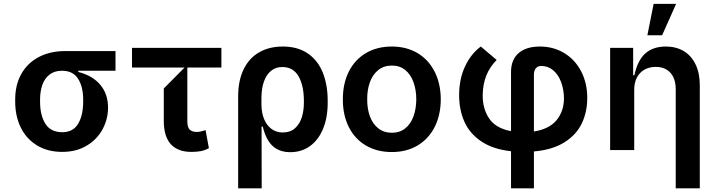

<svg xmlns="http://www.w3.org/2000/svg" viewBox="-20 -801 3816 1025"><path d="M61.1 -269.9Q61.1 -348 93.9 -406.4Q126.8 -464.8 187.3 -496.6Q247.9 -528.4 328.8 -528.4H596.6V-423.3H398.1V-416.9Q474.8 -397 515.8 -347.8Q556.8 -298.7 556.8 -226.6Q556.8 -165.1 527.5 -110.8Q498.2 -56.5 442.6 -23.3Q387.1 9.9 312.5 9.9Q234.4 9.9 177.4 -24.9Q120.4 -59.7 90.7 -120.6Q61.1 -181.5 61.1 -258.5ZM193.9 -258.5Q193.9 -185.4 222.3 -140.3Q250.7 -95.2 312.5 -95.2Q370.4 -95.2 397.2 -140.3Q424 -185.4 424 -258.5V-269.9Q424 -337.7 396.8 -380.5Q369.7 -423.3 311.1 -423.3Q270.6 -423.3 244.3 -402.7Q218 -382.1 206 -347.7Q193.9 -313.2 193.9 -269.9Z M854.4 -156.2V-328.8L965.2 -440.3H684.7V-545.5H1161.9V-440.3H980.1V-154.1Q980.1 -120.4 993.3 -108.5Q1006.4 -96.6 1029.8 -96.6Q1040.8 -96.6 1049.2 -98.4Q1057.5 -100.1 1069.6 -104L1077.4 -106.5L1095.2 -9.9Q1073.2 1.8 1051.7 5.9Q1030.2 9.9 1001.4 9.9Q929.7 9.9 892 -31.1Q854.4 -72.1 854.4 -156.2Z M1377.1 204.5H1251.4V-285.5Q1251.4 -371.4 1280.9 -431.5Q1310.4 -491.5 1364 -522Q1417.6 -552.6 1489.3 -552.6Q1570 -552.6 1623.8 -515.3Q1677.6 -478 1703.5 -412.6Q1729.4 -347.3 1729.4 -262.8V-252.8Q1729.4 -173.3 1704.7 -113.5Q1680 -53.6 1634.9 -21.1Q1589.8 11.4 1529.8 11.4Q1471.6 11.4 1435.7 -21.5Q1399.9 -54.3 1382.8 -125H1376.4ZM1602.3 -252.8V-262.8Q1602.3 -343.4 1574 -393.3Q1545.8 -443.2 1486.5 -443.2Q1452.4 -443.2 1427.4 -423.1Q1402.3 -403.1 1389 -365.6Q1375.7 -328.1 1375.7 -277V-244.7Q1375.7 -199.9 1389.7 -165.7Q1403.8 -131.4 1429.5 -112.6Q1455.3 -93.8 1489.3 -93.8Q1529.1 -93.8 1554.3 -115.9Q1579.5 -138.1 1590.9 -174Q1602.3 -209.9 1602.3 -252.8Z M1810.4 -270.6Q1810 -354.4 1842 -418.3Q1873.9 -482.2 1933.2 -517.4Q1992.5 -552.6 2071.7 -552.6Q2150.2 -552.6 2209.2 -517.4Q2268.1 -482.2 2300.4 -418.3Q2332.7 -354.4 2333.1 -270.6Q2332.7 -186.8 2300.4 -123Q2268.1 -59.3 2209.2 -24.3Q2150.2 10.7 2071.7 10.7Q1992.5 10.7 1933.2 -24.3Q1873.9 -59.3 1842 -123Q1810 -186.8 1810.4 -270.6ZM2202.4 -271.3Q2202.1 -322.1 2187.3 -362.7Q2172.6 -403.4 2143.5 -427.2Q2114.3 -451 2072.4 -451Q2029.5 -451 1999.6 -427.2Q1969.8 -403.4 1954.9 -362.7Q1940 -322.1 1940.3 -271.3Q1940 -220.2 1954.9 -179.7Q1969.8 -139.2 1999.5 -115.8Q2029.1 -92.3 2072.4 -92.3Q2114.3 -92.3 2143.5 -115.8Q2172.6 -139.2 2187.3 -179.7Q2202.1 -220.2 2202.4 -271.3Z M2830.3 7.5V204.5H2708.1V6.4Q2610.1 -4.6 2548.3 -46.9Q2486.5 -89.1 2458.8 -152.2Q2431.1 -215.2 2431.1 -292.6Q2430.8 -377.1 2462 -445.1Q2493.3 -513.1 2546.9 -552.6L2631.4 -480.8Q2595.2 -444.6 2576.5 -398.4Q2557.9 -352.3 2556.8 -292.6Q2556.8 -218 2592.5 -166.9Q2628.2 -115.8 2708.1 -100.9V-416.2Q2708.1 -482.6 2748.8 -517.6Q2789.4 -552.6 2862.2 -552.6Q2934.3 -552.6 2992 -517.8Q3049.7 -483 3082.4 -420.3Q3115.1 -357.6 3115.1 -277.7Q3115.1 -204.2 3086.5 -143.3Q3057.9 -82.4 2994.3 -41.9Q2930.8 -1.4 2830.3 7.5ZM2830.3 -99.1Q2912.3 -111.9 2951.5 -159.8Q2990.8 -207.7 2990.8 -277.7Q2989.7 -326.3 2974.6 -365.2Q2959.5 -404.1 2932.4 -426.5Q2905.2 -448.9 2869.3 -448.9Q2850.5 -448.9 2840.4 -436.3Q2830.3 -423.7 2830.3 -402.7Z M3365.8 0H3237.2V-545.5H3360.1V-399.1H3366.5Q3383.9 -479.4 3425.2 -516Q3466.6 -552.6 3534.8 -552.6Q3589.1 -552.6 3629.8 -528.4Q3670.5 -504.3 3693 -457.9Q3715.6 -411.6 3715.9 -347.3V204.5H3587.4V-327.4Q3587 -363.6 3574.2 -389.9Q3561.4 -416.2 3537.5 -430Q3513.5 -443.9 3480.8 -443.9Q3446.7 -443.9 3420.5 -429.2Q3394.2 -414.4 3379.8 -386.4Q3365.4 -358.3 3365.8 -319.6ZM3514.9 -612.9H3436.1L3469.5 -780.5H3589.5Z"/></svg>

Font: Riot Sans
Style: Bold
Weight: 600
Designer: Rasmus Andersson
Foundry: rsms
Version: Version 4.001